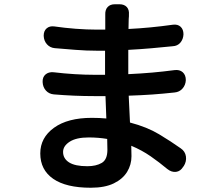

<svg xmlns="http://www.w3.org/2000/svg" viewBox="-20 -824 1040 901"><path d="M483 -172Q441 -179 396 -179Q338 -179 307 -159Q276 -139 276 -111Q276 -80 304 -62Q332 -44 390 -44Q431 -44 457.5 -59.5Q484 -75 484 -121ZM180 -439Q179 -462 193.5 -474.5Q208 -487 231 -485Q281 -479 330.5 -476Q380 -473 423 -473H473V-586H435Q386 -586 335 -590Q284 -594 237 -598Q215 -600 200.5 -616Q186 -632 185 -656Q185 -679 199 -691Q213 -703 235 -700Q283 -693 335 -689Q387 -685 434 -685H474V-738Q474 -743 474 -747.5Q474 -752 474 -755Q473 -778 485 -791Q497 -804 519 -804H541Q563 -804 575 -791Q587 -778 585 -755Q585 -752 585 -747.5Q585 -743 584 -735L583 -688Q685 -693 791 -708Q814 -711 827.5 -698.5Q841 -686 841 -663Q840 -640 826.5 -624Q813 -608 790 -607Q741 -602 690 -597.5Q639 -593 582 -590V-476Q644 -479 695 -483.5Q746 -488 799 -495Q823 -498 837.5 -485Q852 -472 852 -448Q851 -425 836.5 -408.5Q822 -392 799 -390Q744 -384 694.5 -380.5Q645 -377 584 -375L590 -249Q670 -228 726.5 -194Q783 -160 828 -128Q849 -114 852.5 -90Q856 -66 842 -44L840 -42Q827 -20 806 -17.5Q785 -15 765 -31Q728 -62 687 -90.5Q646 -119 596 -140L597 -91Q597 -51 576.5 -17.5Q556 16 514 36.5Q472 57 406 57Q290 57 229.5 15Q169 -27 169 -104Q169 -178 233.5 -224.5Q298 -271 411 -271Q446 -271 479 -268L475 -373H422Q376 -373 328.5 -375Q281 -377 233 -381Q210 -383 195.5 -399Q181 -415 180 -439Z"/></svg>

Font: Chiron GoRound TC SB
Style: Regular
Weight: 500
Designer: Ryoko NISHIZUKA 西塚涼子 (kana, bopomofo & ideographs); Paul D. Hunt (Latin, Greek & Cyrillic); Sandoll Communications 산돌커뮤니
Foundry: Adobe
Version: Version 1.000;hotconv 1.1.1;makeotfexe 2.6.0